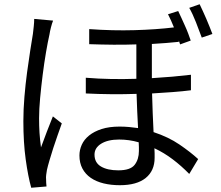

<svg xmlns="http://www.w3.org/2000/svg" viewBox="-20 -838 1040 904"><path d="M230 -741Q225 -729 220 -709.5Q215 -690 213 -676Q205 -641 196.5 -591Q188 -541 181 -486Q174 -431 169 -377Q164 -323 164 -281Q164 -245 166 -213Q168 -181 173 -144Q185 -178 201 -219Q217 -260 229 -290L271 -257Q262 -231 251 -200.5Q240 -170 230.5 -140Q221 -110 213 -83Q205 -56 201 -38Q199 -27 197.5 -15Q196 -3 197 6Q197 14 197.5 23Q198 32 199 40L127 46Q112 -8 101 -87.5Q90 -167 90 -268Q90 -322 95 -382Q100 -442 107.5 -497.5Q115 -553 122.5 -601Q130 -649 135 -679Q137 -696 139 -714.5Q141 -733 141 -749ZM634 -127Q634 -135 634 -145.5Q634 -156 633 -168Q588 -181 541 -181Q488 -181 456.5 -161.5Q425 -142 425 -110Q425 -72 455.5 -54Q486 -36 537 -36Q594 -36 614 -62Q634 -88 634 -127ZM879 -413Q840 -408 793.5 -404.5Q747 -401 696 -398Q697 -352 699 -305.5Q701 -259 703 -216Q773 -193 825 -157.5Q877 -122 913 -89L871 -19Q834 -57 793 -88Q752 -119 707 -140Q708 -127 708 -116Q708 -105 708 -95Q708 -34 666 0Q624 34 544 34Q503 34 468 25.5Q433 17 407.5 -0.5Q382 -18 368 -44.5Q354 -71 354 -106Q354 -132 365 -156.5Q376 -181 399.5 -200Q423 -219 458.5 -230.5Q494 -242 543 -242Q566 -242 587.5 -240Q609 -238 630 -235Q628 -273 626 -315Q624 -357 623 -396Q564 -394 504 -394.5Q444 -395 384 -398V-472Q444 -467 504 -466Q564 -465 622 -467V-629Q569 -627 513.5 -627.5Q458 -628 400 -630V-701Q511 -693 614 -696Q717 -699 799 -709Q785 -744 771 -771L819 -786Q826 -772 834 -754Q842 -736 850.5 -717.5Q859 -699 866 -680.5Q873 -662 878 -647L828 -629L822 -647V-641Q793 -638 761.5 -635.5Q730 -633 695 -631V-470Q746 -473 791.5 -477Q837 -481 879 -486ZM920 -818Q927 -804 935 -786Q943 -768 951.5 -749Q960 -730 967 -711.5Q974 -693 980 -678L930 -661Q918 -694 902.5 -733.5Q887 -773 871 -801Z"/></svg>

Font: SpoqaHanSansJP-Regular
Style: Regular
Weight: 400
Designer: [Source Han Sans]
Ryoko NISHIZUKA  (kana & ideographs); Paul D. Hunt (Latin, Greek & Cyrillic); Wenlong ZHANG  (bopomofo
Foundry: Spoqa (http://bi.spoqa.com)
Version: Version 1.002.20150607